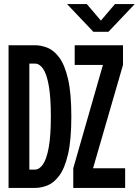

<svg xmlns="http://www.w3.org/2000/svg" viewBox="-20 -922 681 942"><path d="M309 -902H406L475 -821L544 -902H641L512 -766H438ZM22 0V-700H152.5Q181.5 -700 212.8 -687.8Q244 -675.5 270.8 -639.8Q297.5 -604 313.8 -534.5Q330 -465 330 -350Q330 -235 313.8 -165.5Q297.5 -96 270.8 -60.2Q244 -24.5 212.8 -12.2Q181.5 0 152.5 0ZM339.5 0V-96.5L485 -603.5H346.5V-700H583.5V-603.5L436.5 -96.5H594V0ZM124 -90H151.5Q173 -90 190.8 -115.5Q208.5 -141 219 -198Q229.5 -255 229.5 -350Q229.5 -445.5 219.2 -502.5Q209 -559.5 191.2 -584.8Q173.5 -610 151.5 -610H124Z"/></svg>

Font: Trispace Condensed Medium
Style: Regular
Weight: 500
Width: 3
Designer: Tyler Finck
Foundry: Etcetera Type Company
Version: Version 1.210; ttfautohint (v1.8.3)